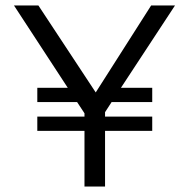

<svg xmlns="http://www.w3.org/2000/svg" viewBox="-20 -680 689 700"><path d="M288 -255V-267L261 -308H116V-360H227L31 -660H120L329 -343L531 -660H618L421 -360H535V-308H387L363 -271V-255H535V-203H363V0H288V-203H116V-255Z"/></svg>

Font: Quattrocento Sans
Style: Regular
Weight: 400
Designer: Pablo Impallari
Foundry: Pablo Impallari, Igino Marini, Brenda Gallo
Version: Version 2.000